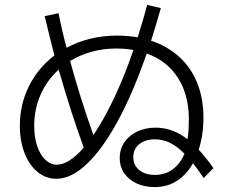

<svg xmlns="http://www.w3.org/2000/svg" viewBox="-20 -760 904 770"><path d="M460 -126Q460 -161.1 478.5 -189Q497.1 -216.8 529.8 -232.4Q562.5 -248 603.5 -248Q638.2 -248 669.4 -236.8Q700.7 -225.6 731.9 -201.7Q737.3 -231.9 737.3 -282.2Q737.3 -379.9 693.4 -448.2Q649.4 -516.6 568.4 -545.4Q514.2 -388.7 452.9 -275.6Q391.6 -162.6 328.6 -102.8Q265.6 -43 206.1 -43Q164.1 -43 130.6 -70.3Q97.2 -97.7 78.4 -146.2Q59.6 -194.8 59.6 -254.9Q59.6 -340.8 95.9 -414.1Q132.3 -487.3 198.2 -537.6Q182.6 -597.2 159.2 -695.3L214.8 -707Q228.5 -636.7 247.1 -568.4Q291 -592.3 342 -604.7Q393.1 -617.2 449.2 -617.2Q491.2 -617.2 532.2 -610.4Q555.7 -684.6 570.3 -740.2L625 -727.5Q606.4 -661.6 585.9 -596.7Q651.9 -574.7 699 -531.7Q746.1 -488.8 771 -427Q795.9 -365.2 795.9 -289.1Q795.9 -218.3 776.9 -159.7Q805.2 -129.4 835.9 -85.9L796.9 -45.9Q772 -83 753.9 -105.5Q729 -60.5 690.4 -35.2Q651.9 -9.8 599.6 -9.8Q559.1 -9.8 527.3 -24.7Q495.6 -39.6 477.8 -65.9Q460 -92.3 460 -126ZM208 -99.6Q232.4 -99.6 259.8 -117.2Q287.1 -134.8 315.9 -168Q265.1 -306.2 215.3 -481Q168.5 -438.5 142.8 -380.4Q117.2 -322.3 117.2 -254.9Q117.2 -210.4 128.9 -175Q140.6 -139.6 161.4 -119.6Q182.1 -99.6 208 -99.6ZM354.5 -218.3Q396.5 -279.8 437.7 -366.9Q479 -454.1 515.1 -559.6Q482.4 -565.4 445.3 -565.4Q394 -565.4 347.4 -552.5Q300.8 -539.6 261.2 -515.6Q299.8 -372.6 354.5 -218.3ZM601.6 -58.6Q642.6 -58.6 673.1 -81.3Q703.6 -104 719.7 -143.6Q689.9 -173.8 661.4 -187.5Q632.8 -201.2 601.6 -201.2Q562 -201.2 538.3 -181.6Q514.6 -162.1 514.6 -129.9Q514.6 -97.7 538.3 -78.1Q562 -58.6 601.6 -58.6Z"/></svg>

Font: Pretendard GOV Light
Style: Regular
Weight: 300
Designer: Base glyphs from Inter by Rasmus Andersson; Hangeul glyphs from Noto Sans CJK(Source Han Sans) by Jang Soo-young and Kan
Foundry: Kil Hyung-jin
Version: Version 1.309